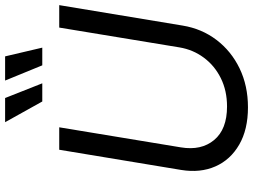

<svg xmlns="http://www.w3.org/2000/svg" viewBox="-140 -840 991 752"><g transform="rotate(-90 356.0 -463.5)"><path d="M312 11.7Q225.1 11.7 165.8 -22.7Q106.4 -57.1 80.6 -116.2Q54.7 -175.3 66.9 -250L146 -727.5H233.9L155.3 -251Q142.1 -171.4 184.1 -120.8Q226.1 -70.3 315.4 -70.3Q377.4 -70.3 426.5 -94.7Q475.6 -119.1 506.8 -161.4Q538.1 -203.6 546.9 -256.8L624.5 -727.5H712.4L632.3 -244.1Q620.1 -169.4 576.2 -111.6Q532.2 -53.7 464.4 -21Q396.5 11.7 312 11.7ZM335 -793.9 253.9 -939.5H348.6L406.2 -793.9ZM476.6 -793.9 417 -939.5H511.7L545.9 -793.9Z"/></g></svg>

Font: Inter Display
Style: Italic
Weight: 400
Italic angle: -9.39999°
Designer: Rasmus Andersson
Foundry: rsms
Version: Version 4.000;git-a52131595